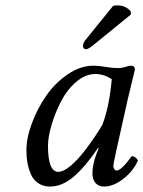

<svg xmlns="http://www.w3.org/2000/svg" viewBox="-20 -683 532 713"><path d="M359.9 -219.2Q386.2 -286.6 395 -389.2Q365.2 -408.2 334 -408.2Q296.9 -408.2 262.7 -378.7Q228.5 -349.1 206.5 -306.4Q184.6 -263.7 171.4 -219Q158.2 -174.3 158.2 -141.1Q158.2 -44.9 196.8 -44.9Q215.3 -44.9 241.2 -66.4Q267.1 -87.9 291.3 -119.1Q315.4 -150.4 332.8 -176.3Q350.1 -202.1 359.9 -219.2ZM466.8 -439Q481 -439 481 -424.8Q478 -414.1 454.1 -313L411.1 -120.1Q400.9 -73.2 400.9 -67.9Q400.9 -60.5 403.6 -56.2Q406.2 -51.8 408.4 -50.8Q410.6 -49.8 413.1 -49.8Q430.7 -49.8 469.2 -103Q483.4 -103 492.2 -86.9Q474.6 -46.9 437.5 -18.6Q400.4 9.8 367.2 9.8Q345.7 9.8 334.5 -3.7Q323.2 -17.1 323.2 -39.1Q323.2 -71.3 337.9 -110.8L346.2 -131.8L344.2 -133.8Q296.4 -63 253.4 -26.6Q210.4 9.8 166 9.8Q141.1 9.8 123 -2Q105 -13.7 95.7 -33.9Q86.4 -54.2 82.3 -76.7Q78.1 -99.1 78.1 -125Q78.1 -170.9 98.6 -225.8Q119.1 -280.8 152.1 -328.1Q185.1 -375.5 231.9 -407.2Q278.8 -439 326.2 -439Q348.1 -439 375 -434.1Q398.9 -430.2 416 -430.2Q434.6 -430.2 450.2 -436Q460.4 -439 466.8 -439ZM297.9 -535.2 399.9 -661.1Q405.8 -663.1 415 -663.1Q447.3 -663.1 465.8 -640.1V-628.9L332 -520Q308.1 -500 299.8 -500Q294.9 -500 291.5 -503.4Q288.1 -506.8 288.1 -511.2Q288.1 -522.9 297.9 -535.2Z"/></svg>

Font: Common Serif
Style: Italic
Weight: 400
Italic angle: -12°
Designer: Philipp H. Poll, Khaled Hosny
Foundry: Stefan Peev, Context Ltd.
Version: Version 1.026